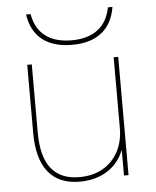

<svg xmlns="http://www.w3.org/2000/svg" viewBox="-53 -785 685 841"><g transform="rotate(-5 289.0 -365.0)"><path d="M264 10Q173 10 126 -48Q79 -106 79 -220V-520H99V-220Q99 -114 140.5 -62Q182 -10 264 -10Q323 -10 367 -35Q411 -60 435 -105Q459 -150 459 -210V-520H479V0H459V-111H458Q435 -53 384 -21.5Q333 10 264 10ZM283 -590Q201 -590 152.5 -628Q104 -666 93 -740H113Q124 -676 167 -643Q210 -610 283 -610Q354 -610 397.5 -643Q441 -676 453 -740H473Q461 -666 412.5 -628Q364 -590 283 -590Z"/></g></svg>

Font: M PLUS 2 Thin
Style: Regular
Weight: 100
Designer: Coji Morishita
Foundry: UNDERFOREST DESIGN
Version: Version 1.001